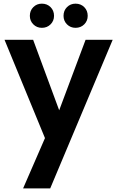

<svg xmlns="http://www.w3.org/2000/svg" viewBox="-20 -773 645 1055"><path d="M255.9 262.2H106.9L227.1 -14.2L4.9 -554.2H162.1L305.2 -167L450.2 -554.2H599.1ZM144 -686Q144 -714.8 163.1 -733.9Q182.1 -752.9 210 -752.9Q238.8 -752.9 257.8 -733.9Q276.9 -714.8 276.9 -686Q276.9 -658.2 257.8 -639.2Q238.8 -620.1 210 -620.1Q182.1 -620.1 163.1 -639.2Q144 -658.2 144 -686ZM329.1 -686Q329.1 -714.8 348.1 -733.9Q367.2 -752.9 395 -752.9Q423.8 -752.9 442.9 -733.9Q461.9 -714.8 461.9 -686Q461.9 -658.2 442.9 -639.2Q423.8 -620.1 395 -620.1Q367.2 -620.1 348.1 -639.2Q329.1 -658.2 329.1 -686Z"/></svg>

Font: PoppinsZ SemiBold
Style: Regular
Weight: 600
Designer: Ninad Kale (Devanagari), Jonny Pinhorn (Latin)
Foundry: Indian Type Foundry
Version: Version 3.002;FEAKit 1.0